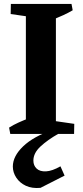

<svg xmlns="http://www.w3.org/2000/svg" viewBox="-20 -678 422 972"><path d="M111 0V-658H263V0ZM32 0 26 -32Q48 -46 73.5 -57.5Q99 -69 125 -79L126 0ZM215 0 218 -71 356 -51 355 0ZM172 -587 34 -607 35 -658H175ZM249 -579 248 -658H342L348 -626Q326 -613 301 -601.5Q276 -590 249 -579ZM185 273Q142 277 111 262.5Q80 248 62.5 221.5Q45 195 45 165Q45 113 97 63Q149 13 248 -21L276 -1Q221 30 185 63.5Q149 97 149 135Q149 160 165.5 175.5Q182 191 213 189.5Q244 188 286 164L307 211Z"/></svg>

Font: Eczar SemiBold
Style: Regular
Weight: 600
Designer: Vaibhav Singh
Foundry: Rosetta Type Foundry
Version: Version 2.000